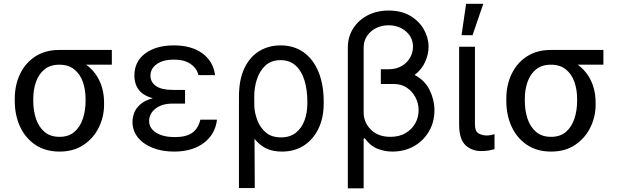

<svg xmlns="http://www.w3.org/2000/svg" viewBox="-20 -793 3274 1017"><path d="M58.2 -258.5V-269.9Q58.2 -343 86.5 -401.6Q114.7 -460.2 167.4 -494.3Q220.2 -528.4 294 -528.4H572.4V-450.3H436.1Q481.2 -418.3 506.2 -366.5Q531.2 -314.6 531.2 -248.6V-238.6Q531.2 -174.7 503.4 -117.9Q475.5 -61.1 422.8 -25.6Q370 9.9 295.5 9.9Q220.9 9.9 167.8 -25.6Q114.7 -61.1 86.5 -121.8Q58.2 -182.5 58.2 -258.5ZM156.2 -269.9V-258.5Q156.2 -207.4 170.6 -164.1Q185 -120.7 215.7 -94.5Q246.4 -68.2 295.5 -68.2Q343.8 -68.2 374.1 -94.5Q404.5 -120.7 418.9 -164.1Q433.2 -207.4 433.2 -258.5V-269.9Q433.2 -318.2 418.9 -359.2Q404.5 -400.2 373.8 -425.2Q343 -450.3 294 -450.3Q245.7 -450.3 215.4 -425.2Q185 -400.2 170.6 -359.2Q156.2 -318.2 156.2 -269.9Z M960.2 -284.1V-244.3H894.9Q837.4 -244.3 803.6 -217.5Q769.9 -190.7 769.9 -152Q769.9 -113.6 807.2 -90.2Q844.5 -66.8 906.2 -66.8Q965.9 -66.8 998.2 -89.5Q1030.5 -112.2 1041.2 -159.1H1129.3Q1120.4 -82 1059.7 -36Q998.9 9.9 902 9.9Q838.8 9.9 788.9 -9.8Q739 -29.5 710.4 -65Q681.8 -100.5 681.8 -147.7Q681.8 -170.1 690.5 -194.4Q699.2 -218.8 722.5 -239.7Q745.7 -260.7 789.1 -272.7Q748.6 -284.1 727.6 -303.8Q706.7 -323.5 699.2 -346.8Q691.8 -370 691.8 -392Q691.8 -467.7 749.6 -510.1Q807.5 -552.6 900.6 -552.6Q994 -552.6 1051.5 -510.8Q1109 -469.1 1119.3 -394.9H1031.2Q1022.4 -431.8 989 -454.5Q955.6 -477.3 900.6 -477.3Q844.5 -477.3 810.7 -453.7Q777 -430 777 -392Q777 -358 806.3 -337.4Q835.6 -316.8 894.9 -316.8H960.2Z M1245.7 203.1V-279.8Q1245.7 -371.4 1274.7 -432Q1303.6 -492.5 1353.5 -522.5Q1403.4 -552.6 1465.9 -552.6Q1537.6 -552.6 1588.8 -515.6Q1639.9 -478.7 1667.3 -411.6Q1694.6 -344.5 1694.6 -254.3V-244.3Q1694.6 -170.5 1667.6 -113.1Q1640.6 -55.8 1590.9 -22.9Q1541.2 9.9 1473 9.9Q1423.7 9.9 1388.5 -7.6Q1353.3 -25.2 1328.1 -57.9L1329.5 203.1ZM1327.1 -228.7Q1328.8 -194.6 1342.9 -156.6Q1356.9 -118.6 1387.3 -92Q1417.6 -65.3 1468.8 -65.3Q1516.3 -65.3 1547.2 -90Q1578.1 -114.7 1593 -155.4Q1608 -196 1608 -244.3V-254.3Q1608 -316.8 1592.9 -366.7Q1577.8 -416.5 1546.3 -445.5Q1514.9 -474.4 1465.9 -474.4Q1416.2 -474.4 1385.3 -445.3Q1354.4 -416.2 1340.4 -371.8Q1326.3 -327.4 1326.7 -281.2Z M2038.4 -737.2Q2105.8 -737.2 2153.1 -709.2Q2200.3 -681.1 2225.1 -637.1Q2250 -593 2250 -545.5Q2250 -505.3 2231.9 -465Q2213.8 -424.7 2176.1 -396Q2230.8 -367.5 2256 -315.5Q2281.2 -263.5 2281.2 -208.8Q2281.2 -147 2252.5 -97.5Q2223.7 -47.9 2173.3 -19Q2122.9 9.9 2058.2 9.9Q2018.8 9.9 1980.3 -4.8Q1941.8 -19.5 1911.9 -61.1L1906.2 -58.2V204.5H1822.4V-541.2Q1822.4 -597.3 1850.3 -641.7Q1878.2 -686.1 1927 -711.6Q1975.9 -737.2 2038.4 -737.2ZM1997.2 -420.5V-426.1H2036.9Q2078.1 -426.1 2107.4 -443.2Q2136.7 -460.2 2152.2 -487.6Q2167.6 -514.9 2167.6 -545.5Q2167.6 -594.5 2130.1 -626.8Q2092.7 -659.1 2038.4 -659.1Q2002.1 -659.1 1972.1 -644.2Q1942.1 -629.3 1924.2 -602.6Q1906.2 -576 1906.2 -541.2V-197.4Q1906.2 -145.2 1944.2 -106.7Q1982.2 -68.2 2048.3 -68.2Q2094.5 -68.2 2127.8 -87.7Q2161.2 -107.2 2179.3 -139.2Q2197.4 -171.2 2197.4 -208.8Q2197.4 -244.3 2181.3 -276.1Q2165.1 -307.9 2135.8 -327.9Q2106.5 -348 2066.8 -348H1997.2Z M2411.9 -545.5H2495.7V-134.9Q2495.7 -96.6 2515.8 -85.9Q2535.9 -75.3 2558.2 -75.3Q2568.9 -75.3 2581.5 -77.8Q2594.1 -80.3 2599.4 -82.4V-2.8Q2588.8 0.4 2571.4 3.7Q2554 7.1 2528.4 7.1Q2478.3 7.1 2445.1 -24.5Q2411.9 -56.1 2411.9 -134.9ZM2424.7 -606.5 2448.9 -772.7H2539.8L2483 -606.5Z M2661.9 -258.5V-269.9Q2661.9 -343 2690.2 -401.6Q2718.4 -460.2 2771.1 -494.3Q2823.9 -528.4 2897.7 -528.4H3176.1V-450.3H3039.8Q3084.9 -418.3 3109.9 -366.5Q3134.9 -314.6 3134.9 -248.6V-238.6Q3134.9 -174.7 3107.1 -117.9Q3079.2 -61.1 3026.5 -25.6Q2973.7 9.9 2899.1 9.9Q2824.6 9.9 2771.5 -25.6Q2718.4 -61.1 2690.2 -121.8Q2661.9 -182.5 2661.9 -258.5ZM2759.9 -269.9V-258.5Q2759.9 -207.4 2774.3 -164.1Q2788.7 -120.7 2819.4 -94.5Q2850.1 -68.2 2899.1 -68.2Q2947.4 -68.2 2977.8 -94.5Q3008.2 -120.7 3022.5 -164.1Q3036.9 -207.4 3036.9 -258.5V-269.9Q3036.9 -318.2 3022.5 -359.2Q3008.2 -400.2 2977.5 -425.2Q2946.7 -450.3 2897.7 -450.3Q2849.4 -450.3 2819.1 -425.2Q2788.7 -400.2 2774.3 -359.2Q2759.9 -318.2 2759.9 -269.9Z"/></svg>

Font: Inter Alia
Style: Regular
Weight: 400
Designer: Rasmus Andersson (Latin, Greek, Cyrillic etc.) and Evan from Shavian.info (Shavian, old style figures)
Foundry: Shavian.info
Version: Version 0.001;git-37ab20767